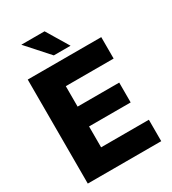

<svg xmlns="http://www.w3.org/2000/svg" viewBox="-219 -1046 1044 1163"><g transform="rotate(-30 302.5 -465.0)"><path d="M45.9 0V-727.5H560.1V-577.6H225.6V-434.6H516.6V-295.9H225.6V-149.9H559.6V0ZM255.9 -775.4 117.7 -929.7H280.3L373 -775.4Z"/></g></svg>

Font: Inter Display Extra Bold
Style: Regular
Weight: 800
Designer: Rasmus Andersson
Foundry: rsms
Version: Version 4.000;git-4fc901f